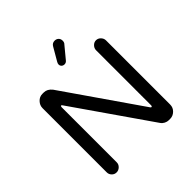

<svg xmlns="http://www.w3.org/2000/svg" viewBox="-225 -1051 1233 1233"><g transform="rotate(-45 392.0 -434.0)"><path d="M365 -748Q365 -757 372 -768L422 -854Q433 -874 455 -874Q471 -874 481.5 -864Q492 -854 492 -837Q492 -821 482 -812L415 -731Q406 -721 393 -721Q381 -721 373 -728.5Q365 -736 365 -748ZM94 -622Q94 -648 113 -668Q132 -688 158 -688H171Q202 -688 226 -658L586 -138Q591 -132 594 -132Q596 -132 598 -135Q600 -138 600 -142V-642Q600 -660 613.5 -674Q627 -688 645 -688Q663 -688 676.5 -674Q690 -660 690 -642V-59Q690 -32 670.5 -13Q651 6 625 6H613Q598 6 583.5 -1.5Q569 -9 561 -21L198 -544Q194 -550 190 -550Q188 -550 186.5 -547Q185 -544 185 -540V-39Q185 -21 171 -7.5Q157 6 139 6Q120 6 107 -7.5Q94 -21 94 -39Z"/></g></svg>

Font: 寒蝉全圆体
Style: Regular
Weight: 400
Designer: Warren2060
      Designed by Motoya company      

      [Varela Round]
      Joe Prince(Latin component); Avraham Cornf
Foundry: ChillType
Version: Version 3.200